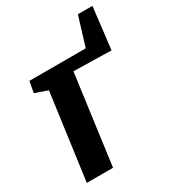

<svg xmlns="http://www.w3.org/2000/svg" viewBox="-174 -812 822 910"><g transform="rotate(-30 237.0 -357.0)"><path d="M394.5 -713.5H474L447 -485.5L241 -490L175 0H31.5L95.5 -470L26.5 -494L37.5 -555H346Z"/></g></svg>

Font: Merriweather ExtraBold
Style: Italic
Weight: 800
Italic angle: -7.8°
Version: Version 2.101